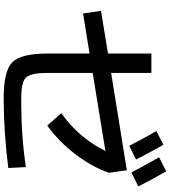

<svg xmlns="http://www.w3.org/2000/svg" viewBox="40 -930 920 1040"><g transform="rotate(90 500.0 -410.0)"><path d="M890 5Q696 30 508 30Q365 30 317.5 -16.5Q270 -63 270 -208V-435L53 -400L39 -497L270 -535V-770H375V-552L902 -637L916 -540Q883 -446 814.5 -357Q746 -268 660 -206L593 -282Q725 -375 798 -521L375 -452V-228Q375 -188 376.5 -164.5Q378 -141 384.5 -120.5Q391 -100 400 -90.5Q409 -81 428.5 -74.5Q448 -68 470.5 -66.5Q493 -65 532 -65Q716 -65 885 -90ZM690 -797 764 -835Q806 -763 844 -687L770 -650Q734 -720 690 -797ZM832 -812 908 -850Q955 -769 990 -699L914 -662Q884 -719 832 -812Z"/></g></svg>

Font: M PLUS 1p Medium
Style: Regular
Weight: 500
Version: Version 1.062